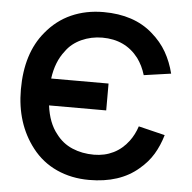

<svg xmlns="http://www.w3.org/2000/svg" viewBox="-54 -820 892 890"><g transform="rotate(5 392.0 -375.5)"><path d="M601 -252 724 -222Q709.5 -172.5 685.5 -132.5Q661.5 -92.5 622 -59.5Q535.5 15.5 392.5 15.5Q310 15.5 241.8 -15.5Q173.5 -46.5 127 -106.5Q41.5 -216.5 41.5 -375Q41.5 -544 126 -645Q175.5 -705.5 243.2 -735.5Q311 -765.5 392.5 -765.5Q534.5 -765.5 621 -689.5Q664.5 -652 690 -607.2Q715.5 -562.5 729 -508.5L603 -490.5Q590 -534 565.5 -567.5Q504.5 -647 397 -647Q371.5 -647 347 -641.8Q322.5 -636.5 300.5 -626.5Q278.5 -616.5 260 -601.8Q241.5 -587 228 -567.5Q187.5 -516.5 177 -437.5H444V-312.5H178Q188.5 -231 228 -182.5Q258 -142 303.8 -122.5Q349.5 -103 405 -103Q454.5 -103 495.5 -123.2Q536.5 -143.5 565.5 -182.5Q588 -212.5 601 -252Z"/></g></svg>

Font: Russisch Sans
Style: Bold
Weight: 700
Designer: Michael Sharanda (font) & Cristiano Sobral (main changes)
Foundry: Michael Sharanda
Version: Version 2.00;September 8, 2020;FontCreator 13.0.0.2681 64-bi